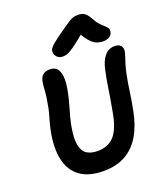

<svg xmlns="http://www.w3.org/2000/svg" viewBox="-174 -1095 1051 1224"><g transform="rotate(-20 351.5 -483.0)"><path d="M317 13Q217 13 158 -30Q99 -73 81.5 -152.5Q64 -232 85 -340Q93 -381 105 -420.5Q117 -460 122 -487Q130 -528 133.5 -554Q137 -580 138 -597Q139 -614 140 -628Q141 -642 145 -660Q151 -689 168.5 -701.5Q186 -714 215 -714Q242 -714 259.5 -697Q277 -680 281.5 -640.5Q286 -601 272 -534Q266 -505 256.5 -470Q247 -435 237 -400Q227 -365 221 -334Q205 -251 213.5 -204Q222 -157 250.5 -138.5Q279 -120 324 -120Q392 -120 433 -161.5Q474 -203 494 -301Q505 -359 512.5 -403.5Q520 -448 526.5 -492Q533 -536 545 -590Q556 -645 583 -678.5Q610 -712 652 -712Q679 -712 693 -697.5Q707 -683 702 -654Q698 -638 692 -620.5Q686 -603 678.5 -579Q671 -555 663 -516Q652 -462 644 -403Q636 -344 624 -284Q606 -190 567 -123.5Q528 -57 466 -22Q404 13 317 13ZM320 -762Q304 -762 292 -769.5Q280 -777 273.5 -789Q267 -801 268 -816Q269 -826 275.5 -836Q282 -846 303.5 -864Q325 -882 372 -915Q406 -938 426.5 -952.5Q447 -967 463 -973Q479 -979 499 -979Q528 -979 544.5 -967.5Q561 -956 576 -930Q592 -899 608 -881.5Q624 -864 637 -853Q650 -842 656.5 -832Q663 -822 659 -805Q656 -786 638 -775.5Q620 -765 598 -765Q571 -765 549 -774.5Q527 -784 506 -809.5Q485 -835 458 -882H508Q457 -838 425 -813.5Q393 -789 374 -778Q355 -767 343 -764.5Q331 -762 320 -762Z"/></g></svg>

Font: Shantell Sans Light SemiBold
Style: Italic
Weight: 600
Italic angle: -11°
Version: Version 1.011;[c5ecc13dd]